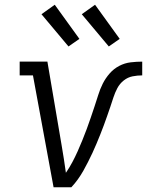

<svg xmlns="http://www.w3.org/2000/svg" viewBox="-20 -790 640 810"><path d="M206 0 119 -472H63V-530H180L240 -177Q245 -148 249.5 -119Q254 -90 258 -61Q273 -83 285 -105.5Q297 -128 307.5 -151.5Q318 -175 327.5 -198.5Q337 -222 346 -246Q355 -270 363 -294Q371 -318 379 -341.5Q387 -365 394.5 -389.5Q402 -414 413.5 -437Q425 -460 442.5 -480Q460 -500 483 -512Q506 -524 531 -527Q556 -530 580 -530V-472Q560 -472 539.5 -468Q519 -464 502 -450.5Q485 -437 475 -418Q465 -399 458.5 -379Q452 -359 445.5 -339.5Q439 -320 432 -300.5Q425 -281 418 -261.5Q411 -242 403 -222.5Q395 -203 387 -183.5Q379 -164 370 -145Q361 -126 351.5 -107Q342 -88 331.5 -69.5Q321 -51 308.5 -33.5Q296 -16 281 0ZM439 -594 325 -730 381 -770 485 -626ZM269 -594 155 -730 211 -770 315 -626Z"/></svg>

Font: Iosevka Slab Light Extended
Style: Italic
Weight: 300
Width: 7
Italic angle: -9°
Monospace: yes
Designer: Belleve Invis
Foundry: Belleve Invis
Version: Version 11.1.0; ttfautohint (v1.8.3)